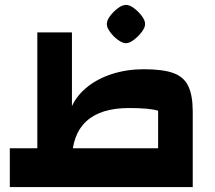

<svg xmlns="http://www.w3.org/2000/svg" viewBox="-20 -762 877 782"><path d="M624 0V-311Q589 -322 506 -322Q390 -322 331.5 -268Q273 -214 273 -107H132V-630H273V-330Q294 -375 337 -409Q380 -443 439 -461.5Q498 -480 566 -480Q643 -480 686 -464.5Q729 -449 747 -411Q765 -373 765 -307V0ZM20 0V-158H765V0ZM493 -586Q479 -586 460.5 -599.5Q442 -613 428.5 -631.5Q415 -650 415 -664Q415 -679 428.5 -697Q442 -715 460 -728.5Q478 -742 493 -742Q508 -742 526 -728.5Q544 -715 557.5 -697Q571 -679 571 -664Q571 -650 557 -631.5Q543 -613 525 -599.5Q507 -586 493 -586Z"/></svg>

Font: Changa
Style: Bold
Weight: 700
Designer: Eduardo Rodriguez Tunni
Foundry: Eduardo Rodriguez Tunni
Version: Version 3.002; ttfautohint (v1.8.2)